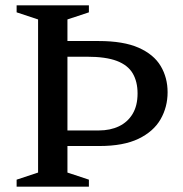

<svg xmlns="http://www.w3.org/2000/svg" viewBox="-20 -696 683 716"><path d="M493 -347.5Q493 -391.5 475 -422.2Q457 -453 415.8 -468.8Q374.5 -484.5 304 -484.5H154L155.5 -543H348Q440.5 -543 497 -518Q553.5 -493 579.2 -449.8Q605 -406.5 605 -352Q605 -297 578.8 -251.2Q552.5 -205.5 496.5 -178.5Q440.5 -151.5 351 -151.5H155L154 -209.5H348.5Q391 -209.5 423.5 -225Q456 -240.5 474.5 -271.2Q493 -302 493 -347.5ZM311.5 -26V0H42V-26L122 -52.5V-623.5L42 -650V-676H311.5V-650L231.5 -623.5V-52.5Z"/></svg>

Font: Newsreader 16pt 16pt Medium
Style: Regular
Weight: 500
Version: Version 1.003